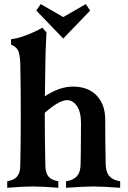

<svg xmlns="http://www.w3.org/2000/svg" viewBox="-20 -912 621 934"><path d="M197.8 -361.3Q197.8 -227.5 200.7 -105.5Q201.2 -70.3 216.3 -52.7Q231.4 -35.2 263.7 -30.3V1.5Q184.6 -4.9 139.6 -4.9Q94.2 -4.9 15.1 1.5V-30.3Q47.4 -35.2 62.7 -52.7Q78.1 -70.3 78.6 -105.5Q81.1 -207 81.1 -361.3Q81.1 -477.1 79.1 -580.6Q79.1 -634.8 70.8 -659.2Q62.5 -683.6 33.7 -695.3V-721.2Q66.4 -724.6 109.1 -741.2Q151.9 -757.8 186.5 -777.3L206.1 -753.9Q200.7 -650.9 200.7 -604Q200.7 -586.4 199.7 -533Q198.7 -479.5 198.2 -443.4Q269.5 -490.7 334 -490.7Q409.2 -490.7 450.4 -447Q491.7 -403.3 491.7 -331.5Q491.7 -225.6 494.1 -114.3Q494.6 -75.2 511.7 -55.4Q528.8 -35.6 564.5 -30.3V1.5Q477.5 -4.9 433.1 -4.9Q389.2 -4.9 301.3 1.5V-30.3Q337.4 -35.6 354.7 -55.7Q372.1 -75.7 372.1 -114.3Q372.1 -130.9 373 -163.1V-162.6Q374 -259.3 374 -313Q374 -367.7 354.2 -396.2Q334.5 -424.8 306.2 -424.8Q268.1 -424.8 197.8 -363.3ZM287.6 -724.6 156.7 -860.4 177.7 -892.1 287.6 -829.1Q356.9 -868.2 397.5 -892.1L418.5 -860.4Z"/></svg>

Font: Flanker
Style: Bold
Weight: 700
Designer: Flanker
Foundry: Flanker
Version: Version 2.021